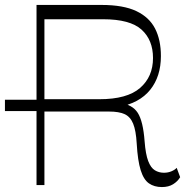

<svg xmlns="http://www.w3.org/2000/svg" viewBox="-20 -750 762 778"><path d="M0 -300V-346H144V-300ZM636 8Q605 8 583.5 -7Q562 -22 550 -60.5Q538 -99 534 -168Q531 -221 519.5 -249Q508 -277 485 -287.5Q462 -298 422 -298H150V-348H383Q495 -348 547.5 -393.5Q600 -439 600 -515Q600 -588 553.5 -630Q507 -672 398 -672H160V0H128V-730H391Q480 -730 532.5 -705Q585 -680 608.5 -634Q632 -588 632 -523Q632 -440 588.5 -386Q545 -332 459 -316L463 -334Q516 -327 538 -293Q560 -259 566 -177Q570 -125 580.5 -97.5Q591 -70 607.5 -60Q624 -50 644 -50Q661 -50 675 -56Q689 -62 696 -70L710 -32Q700 -15 681.5 -3.5Q663 8 636 8Z"/></svg>

Font: Savate ExtraLight
Style: Regular
Weight: 200
Designer: Max Esnée
Foundry: Plomb Type
Version: Version 2.000